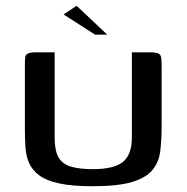

<svg xmlns="http://www.w3.org/2000/svg" viewBox="-20 -641 645 664"><path d="M539 -206Q539 -159 534.5 -120Q530 -81 507.5 -53.5Q485 -26 436.5 -11.5Q388 3 300 3Q230 3 185.5 -6.5Q141 -16 116.5 -34Q92 -52 81 -76.5Q70 -101 68 -132.5Q66 -164 66 -199V-410Q66 -431 67 -441.5Q68 -452 76.5 -456Q85 -460 105 -460H169V-165Q169 -121 182 -97.5Q195 -74 224.5 -65Q254 -56 301 -56Q374 -56 405 -81Q436 -106 436 -165V-460H499Q519 -460 527.5 -456Q536 -452 537.5 -441.5Q539 -431 539 -410ZM309 -521 200 -591 245 -621 351 -521Z"/></svg>

Font: Genos Thin Medium
Style: Regular
Weight: 500
Version: Version 1.010